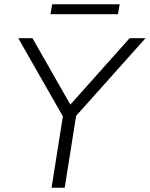

<svg xmlns="http://www.w3.org/2000/svg" viewBox="-20 -885 706 905"><path d="M223 0 281 -366 287 -318 66 -705H133L319 -379H300L591 -705H666L320 -318L343 -366L285 0ZM218 -818 226 -865H544L536 -818Z"/></svg>

Font: Nunito Sans 12pt ExtraLight 12pt Light
Style: Italic
Weight: 300
Italic angle: -9°
Version: Version 3.101;gftools[0.9.27]